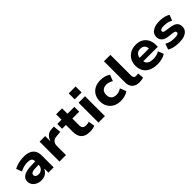

<svg xmlns="http://www.w3.org/2000/svg" viewBox="293 -2083 3432 3432"><g transform="rotate(-45 2009.0 -367.0)"><path d="M256 11Q200 11 155 -10.5Q110 -32 84.5 -69Q59 -106 59 -153Q59 -206 91 -240.5Q123 -275 191 -291.5Q259 -308 366 -308H435V-223H375Q335 -223 305.5 -220Q276 -217 256.5 -210Q237 -203 227 -191Q217 -179 217 -160Q217 -131 239.5 -116Q262 -101 299 -101Q330 -101 356 -116Q382 -131 398 -156Q414 -181 414 -213V-317Q414 -363 385.5 -380Q357 -397 299 -397Q259 -397 214.5 -386Q170 -375 119 -349L79 -455Q116 -475 156.5 -488Q197 -501 240.5 -507.5Q284 -514 329 -514Q404 -514 458.5 -491.5Q513 -469 542.5 -421Q572 -373 572 -295V0H439V-99H434Q419 -67 394.5 -42Q370 -17 336.5 -3Q303 11 256 11Z M719 0V-503H860V-375H864Q881 -432 921 -469Q961 -506 1024 -510L1090 -514L1104 -365L999 -356Q942 -351 912.5 -318Q883 -285 883 -236V0Z M1486 11Q1371 11 1317 -45Q1263 -101 1263 -205V-381H1166V-503H1274V-640H1424V-503H1598V-381H1425V-209Q1425 -164 1447.5 -142Q1470 -120 1516 -120Q1535 -120 1554 -123.5Q1573 -127 1591 -133L1612 -15Q1584 -2 1552 4.5Q1520 11 1486 11Z M1697 -594V-745H1872V-594ZM1704 0V-503H1867V0Z M2262 11Q2180 11 2119 -22Q2058 -55 2024 -113.5Q1990 -172 1990 -252Q1990 -332 2024 -391Q2058 -450 2119.5 -482Q2181 -514 2263 -514Q2321 -514 2372 -498.5Q2423 -483 2455 -458L2410 -341Q2383 -360 2349.5 -371Q2316 -382 2284 -382Q2221 -382 2186.5 -348.5Q2152 -315 2152 -252Q2152 -188 2186.5 -155Q2221 -122 2283 -122Q2316 -122 2349 -133Q2382 -144 2408 -162L2453 -45Q2422 -20 2371.5 -4.5Q2321 11 2262 11Z M2735 11Q2643 11 2595.5 -37Q2548 -85 2548 -174V-705H2711V-186Q2711 -162 2717.5 -146Q2724 -130 2737 -122Q2750 -114 2770 -114Q2785 -114 2798 -115.5Q2811 -117 2825 -120L2838 -6Q2812 3 2789.5 7Q2767 11 2735 11Z M3195 11Q3095 11 3026.5 -21Q2958 -53 2923.5 -112Q2889 -171 2889 -252Q2889 -326 2921.5 -385Q2954 -444 3015 -479Q3076 -514 3161 -514Q3235 -514 3292 -483Q3349 -452 3381 -393Q3413 -334 3413 -251V-208H3018V-298H3291L3279 -281Q3279 -345 3248.5 -375.5Q3218 -406 3163 -406Q3127 -406 3099.5 -390.5Q3072 -375 3056.5 -345.5Q3041 -316 3041 -272V-255Q3041 -203 3058.5 -171Q3076 -139 3112 -124Q3148 -109 3203 -109Q3242 -109 3283 -118.5Q3324 -128 3356 -150L3398 -43Q3356 -15 3301.5 -2Q3247 11 3195 11Z M3742 11Q3694 11 3650.5 5Q3607 -1 3571 -13Q3535 -25 3508 -43L3546 -151Q3573 -135 3605 -124.5Q3637 -114 3670.5 -109.5Q3704 -105 3734 -105Q3787 -105 3812.5 -115.5Q3838 -126 3838 -149Q3838 -169 3824.5 -177.5Q3811 -186 3780 -191L3664 -205Q3589 -215 3552.5 -255Q3516 -295 3516 -349Q3516 -397 3542.5 -433.5Q3569 -470 3623 -492Q3677 -514 3759 -514Q3799 -514 3837.5 -508Q3876 -502 3909 -490.5Q3942 -479 3965 -462L3923 -356Q3903 -370 3875.5 -379.5Q3848 -389 3818 -393.5Q3788 -398 3760 -398Q3707 -398 3682.5 -386.5Q3658 -375 3658 -353Q3658 -336 3671 -327Q3684 -318 3713 -314L3823 -297Q3906 -285 3943 -249.5Q3980 -214 3980 -151Q3980 -101 3951 -64.5Q3922 -28 3868.5 -8.5Q3815 11 3742 11Z"/></g></svg>

Font: Nunito Sans 7pt ExtraBold
Style: Regular
Weight: 800
Designer: Vernon Adams
Foundry: Vernon Adams
Version: Version 3.101;gftools[0.9.27]